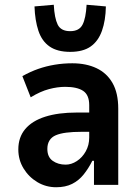

<svg xmlns="http://www.w3.org/2000/svg" viewBox="-20 -777 587 807"><path d="M216 10Q173 10 137 -11.5Q101 -33 79 -69Q57 -105 57 -149Q57 -200 86 -234.5Q115 -269 170 -286.5Q225 -304 303 -304H371V-223H323Q286 -223 259 -219.5Q232 -216 214.5 -208.5Q197 -201 188 -186.5Q179 -172 179 -151Q179 -117 201.5 -101Q224 -85 256 -85Q280 -85 303 -100Q326 -115 340.5 -141Q355 -167 355 -199V-335Q355 -378 329.5 -395Q304 -412 254 -412Q222 -412 186 -402.5Q150 -393 109 -368L74 -457Q108 -476 141 -487.5Q174 -499 210 -505Q246 -511 284 -511Q342 -511 385.5 -490.5Q429 -470 453 -428Q477 -386 477 -320V0H375V-101H368Q352 -69 331.5 -43.5Q311 -18 283 -4Q255 10 216 10ZM275 -559Q221 -559 188.5 -581.5Q156 -604 141.5 -647.5Q127 -691 125 -750L206 -757Q209 -701 222.5 -673.5Q236 -646 275 -646Q313 -646 327 -673.5Q341 -701 344 -757L425 -750Q424 -691 408.5 -647.5Q393 -604 361 -581.5Q329 -559 275 -559Z"/></svg>

Font: Nunito Sans 7pt Condensed
Style: Bold
Weight: 700
Width: 3
Designer: Vernon Adams
Foundry: Vernon Adams
Version: Version 3.101;gftools[0.9.27]